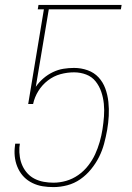

<svg xmlns="http://www.w3.org/2000/svg" viewBox="-20 -755 540 783"><path d="M198 8Q175 8 153.5 4.5Q132 1 112.5 -8.5Q93 -18 78.5 -32.5Q64 -47 54.5 -66.5Q45 -86 41.5 -107.5Q38 -129 40 -151L42 -169H61L59 -153Q58 -134 61 -114.5Q64 -95 72 -78Q80 -61 92.5 -47.5Q105 -34 122 -25.5Q139 -17 158.5 -13.5Q178 -10 198 -10Q224 -10 250 -17.5Q276 -25 299 -41Q322 -57 339.5 -79.5Q357 -102 368 -126Q379 -150 386.5 -176Q394 -202 398 -228Q402 -254 404 -280Q406 -306 403.5 -331.5Q401 -357 393 -380.5Q385 -404 370 -423Q355 -442 331.5 -451Q308 -460 282 -460Q254 -460 226.5 -452.5Q199 -445 175.5 -427Q152 -409 136.5 -384Q121 -359 115 -331H95L159 -717H134L137 -735H476L473 -717H179L126 -401Q139 -420 157 -435.5Q175 -451 196 -461Q217 -471 238.5 -474.5Q260 -478 282 -478Q311 -478 337.5 -468.5Q364 -459 382 -439.5Q400 -420 409.5 -394Q419 -368 422 -339.5Q425 -311 423.5 -282.5Q422 -254 417 -225Q412 -197 404.5 -169Q397 -141 384 -115Q371 -89 351.5 -65Q332 -41 307.5 -24Q283 -7 254.5 0.5Q226 8 198 8Z"/></svg>

Font: Iosevka Curly Thin Oblique
Style: Regular
Weight: 100
Italic angle: -9°
Monospace: yes
Designer: Belleve Invis
Foundry: Belleve Invis
Version: Version 11.1.0; ttfautohint (v1.8.3)